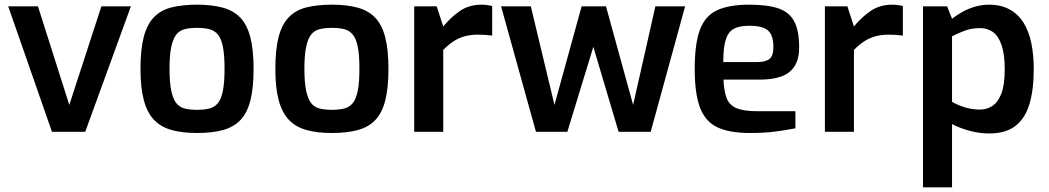

<svg xmlns="http://www.w3.org/2000/svg" viewBox="-20 -563 4482 820"><path d="M202 0 15 -536H142L276 -115L413 -536H539L344 0Z M821 5Q758 5 712 -8Q666 -21 637 -52Q608 -83 594 -136Q580 -189 580 -269Q580 -352 594 -405.5Q608 -459 637.5 -489.5Q667 -520 713 -531.5Q759 -543 821 -543Q885 -543 931 -530.5Q977 -518 1006 -488Q1035 -458 1049 -404.5Q1063 -351 1063 -269Q1063 -188 1049.5 -134.5Q1036 -81 1007 -50.5Q978 -20 932 -7.5Q886 5 821 5ZM821 -94Q852 -94 874 -99.5Q896 -105 910.5 -122.5Q925 -140 932 -175.5Q939 -211 939 -270Q939 -328 932 -363Q925 -398 910.5 -415.5Q896 -433 874 -438.5Q852 -444 821 -444Q791 -444 769 -438.5Q747 -433 733 -415.5Q719 -398 711.5 -363Q704 -328 704 -270Q704 -211 711.5 -175.5Q719 -140 733 -122.5Q747 -105 769 -99.5Q791 -94 821 -94Z M1397 5Q1334 5 1288 -8Q1242 -21 1213 -52Q1184 -83 1170 -136Q1156 -189 1156 -269Q1156 -352 1170 -405.5Q1184 -459 1213.5 -489.5Q1243 -520 1289 -531.5Q1335 -543 1397 -543Q1461 -543 1507 -530.5Q1553 -518 1582 -488Q1611 -458 1625 -404.5Q1639 -351 1639 -269Q1639 -188 1625.5 -134.5Q1612 -81 1583 -50.5Q1554 -20 1508 -7.5Q1462 5 1397 5ZM1397 -94Q1428 -94 1450 -99.5Q1472 -105 1486.5 -122.5Q1501 -140 1508 -175.5Q1515 -211 1515 -270Q1515 -328 1508 -363Q1501 -398 1486.5 -415.5Q1472 -433 1450 -438.5Q1428 -444 1397 -444Q1367 -444 1345 -438.5Q1323 -433 1309 -415.5Q1295 -398 1287.5 -363Q1280 -328 1280 -270Q1280 -211 1287.5 -175.5Q1295 -140 1309 -122.5Q1323 -105 1345 -99.5Q1367 -94 1397 -94Z M1749 0V-536H1845L1873 -450Q1905 -489 1944 -516Q1983 -543 2037 -543Q2048 -543 2060 -541.5Q2072 -540 2082 -537V-411Q2068 -413 2052 -414Q2036 -415 2021 -415Q1990 -415 1964.5 -408Q1939 -401 1917 -386.5Q1895 -372 1873 -350V0Z M2269 0 2120 -536H2247L2348 -115L2464 -536H2568L2684 -115L2779 -536H2906L2759 0H2622L2514 -363L2403 0Z M3183 5Q3096 5 3044.5 -19Q2993 -43 2970 -102.5Q2947 -162 2947 -268Q2947 -376 2969 -435.5Q2991 -495 3042 -519Q3093 -543 3180 -543Q3257 -543 3303.5 -527.5Q3350 -512 3371.5 -472.5Q3393 -433 3393 -361Q3393 -310 3373 -279.5Q3353 -249 3315.5 -236Q3278 -223 3227 -223H3070Q3072 -173 3083.5 -143.5Q3095 -114 3125.5 -101Q3156 -88 3215 -88H3377V-15Q3336 -7 3290.5 -1Q3245 5 3183 5ZM3069 -298H3215Q3250 -298 3266.5 -311.5Q3283 -325 3283 -361Q3283 -396 3273 -416Q3263 -436 3240 -444.5Q3217 -453 3180 -453Q3138 -453 3114 -440Q3090 -427 3079.5 -393.5Q3069 -360 3069 -298Z M3503 0V-536H3599L3627 -450Q3659 -489 3698 -516Q3737 -543 3791 -543Q3802 -543 3814 -541.5Q3826 -540 3836 -537V-411Q3822 -413 3806 -414Q3790 -415 3775 -415Q3744 -415 3718.5 -408Q3693 -401 3671 -386.5Q3649 -372 3627 -350V0Z M3922 237V-536H4025L4046 -483Q4065 -498 4090 -512Q4115 -526 4144 -534.5Q4173 -543 4204 -543Q4255 -543 4291.5 -523Q4328 -503 4351 -466.5Q4374 -430 4384.5 -379.5Q4395 -329 4395 -268Q4395 -180 4376.5 -118.5Q4358 -57 4316.5 -25Q4275 7 4204 7Q4164 7 4122.5 -4Q4081 -15 4046 -33V237ZM4165 -95Q4194 -95 4218 -110.5Q4242 -126 4256.5 -163Q4271 -200 4271 -268Q4271 -333 4257 -372Q4243 -411 4219.5 -427Q4196 -443 4166 -443Q4129 -443 4099 -431.5Q4069 -420 4046 -408V-128Q4072 -113 4103 -104Q4134 -95 4165 -95Z"/></svg>

Font: Exo Thin SemiBold
Style: Regular
Weight: 600
Version: Version 2.000